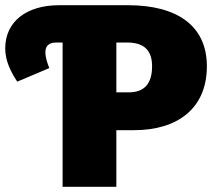

<svg xmlns="http://www.w3.org/2000/svg" viewBox="-20 -716 828 736"><path d="M471 -696H206C85 -696 0 -636 0 -530C0 -482 22 -440 46 -403L169 -455C161 -476 154 -495 154 -516C154 -540 168 -553 195 -553H220V0H426V-217H494C659 -217 773 -299 773 -462C773 -618 658 -696 471 -696ZM474 -362H426V-553H468C536 -553 563 -519 563 -462C563 -394 532 -362 474 -362Z"/></svg>

Font: Fira Sans Heavy
Style: Regular
Weight: 900
Designer: bBox Type GmbH & Carrois Corporate GbR & Edenspiekermann AG
Foundry: bBox Type GmbH & Carrois Corporate GbR & Edenspiekermann AG
Version: Version 4.300;PS 004.300;hotconv 1.0.88;makeotf.lib2.5.64775